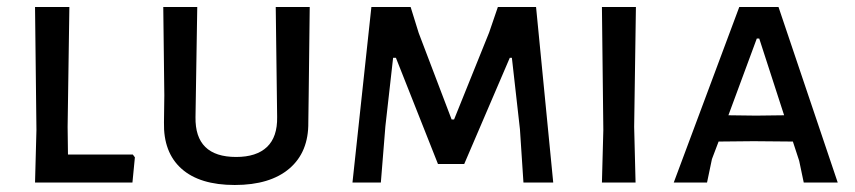

<svg xmlns="http://www.w3.org/2000/svg" viewBox="-20 -521 2441 548"><path d="M359 -80 365 -72 358 0H80L84 -150L80 -501H178L173 -159L174 -80Z M864 -501 861 -246 860 -172Q861 -87 806 -40Q751 7 650 7Q550 7 498 -39.5Q446 -86 448 -172L449 -249L446 -501H543L538 -187Q537 -130 566 -101.5Q595 -73 654 -73Q712 -73 742 -101.5Q772 -130 771 -187L767 -501Z M1510 -501 1559 0H1474L1464 -152L1441 -356H1435L1305 -53H1230L1110 -356H1102L1080 -161L1067 0H986L1040 -501H1152L1175 -427L1269 -180H1276L1376 -428L1401 -501Z M1795 -501 1790 -159 1794 0H1698L1702 -150L1698 -501Z M2202 -501 2371 0H2274L2261 -62L2243 -117L2131 -118L2031 -117L2012 -67L1998 0H1903L2090 -501ZM2138 -191 2218 -192 2147 -411H2140L2059 -192Z"/></svg>

Font: Alegreya Sans SC Medium
Style: Regular
Weight: 500
Designer: Juan Pablo del Peral
Foundry: Huerta Tipografica
Version: Version 2.001;PS 002.001;hotconv 1.0.88;makeotf.lib2.5.64775